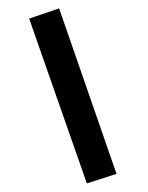

<svg xmlns="http://www.w3.org/2000/svg" viewBox="-53 -769 651 842"><g transform="rotate(5 272.0 -348.0)"><path d="M487 -24 361 29 46 -669 173 -725Z"/></g></svg>

Font: TitilliumText22L Rg
Style: Bold
Weight: 700
Designer: Campivisivi
Foundry: Campivisivi
Version: 1.000